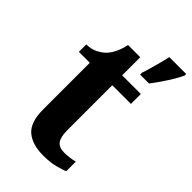

<svg xmlns="http://www.w3.org/2000/svg" viewBox="-232 -841 931 931"><g transform="rotate(45 233.5 -375.0)"><path d="M256 10Q180 10 139 -25.5Q98 -61 98 -148V-468H23V-519Q56 -519 81.5 -532Q107 -545 122 -561Q137 -577 149 -601.5Q161 -626 168 -660H252V-536H380V-468H252V-159Q252 -114 267 -93Q282 -72 318 -72Q337 -72 355 -74.5Q373 -77 389 -81V-16Q373 -8 338 1Q303 10 256 10ZM311 -613Q318 -633 325 -659Q332 -685 339.5 -711.5Q347 -738 351 -760H467V-750Q458 -729 442 -702.5Q426 -676 407.5 -649Q389 -622 372 -600H311Z"/></g></svg>

Font: Noto Rashi Hebrew
Style: Bold
Weight: 700
Version: Version 1.006